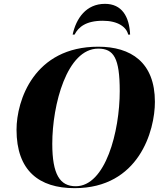

<svg xmlns="http://www.w3.org/2000/svg" viewBox="-20 -968 852 999"><path d="M358 -788H368C388 -827 427 -860 515 -860C594 -860 638 -827 647 -788H657C653 -882 614 -948 526 -948C428 -948 376 -872 358 -788ZM368 11C703 11 786 -288 786 -438C786 -644 661 -725 491 -725C157 -725 66 -445 66 -293C66 -80 183 11 368 11ZM374 1C292 1 252 -60 252 -220C252 -423 328 -715 491 -715C572 -715 603 -666 603 -494C603 -284 529 1 374 1Z"/></svg>

Font: Noto Serif Display ExtraBold
Style: Italic
Weight: 800
Italic angle: -12°
Designer: Monotype Design Team
Foundry: Monotype Imaging Inc.
Version: Version 2.009